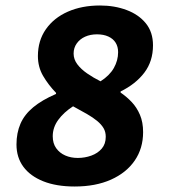

<svg xmlns="http://www.w3.org/2000/svg" viewBox="-20 -667 640 699"><path d="M252 12Q185 12 137.5 -7Q90 -26 65 -60Q40 -94 40 -141Q40 -183 54.5 -216.5Q69 -250 101 -276.5Q133 -303 184 -325V-329Q156 -358 137 -390.5Q118 -423 118 -463Q118 -519 147 -560.5Q176 -602 227 -624.5Q278 -647 344 -647Q397 -647 441 -630.5Q485 -614 511 -582Q537 -550 537 -502Q537 -444 505.5 -402.5Q474 -361 419 -334V-330Q441 -315 459.5 -295.5Q478 -276 489.5 -249Q501 -222 501 -186Q501 -127 470.5 -82.5Q440 -38 384 -13Q328 12 252 12ZM346 -371Q379 -392 394.5 -419.5Q410 -447 410 -477Q410 -497 401 -511.5Q392 -526 374.5 -534Q357 -542 333 -542Q309 -542 290 -533.5Q271 -525 259.5 -509Q248 -493 248 -472Q248 -451 261.5 -433Q275 -415 297.5 -399.5Q320 -384 346 -371ZM263 -92Q289 -92 312.5 -100.5Q336 -109 350.5 -126Q365 -143 365 -169Q365 -187 357 -200.5Q349 -214 334 -226.5Q319 -239 296.5 -252Q274 -265 246 -280Q212 -258 192 -230.5Q172 -203 172 -171Q172 -145 184.5 -127.5Q197 -110 217.5 -101Q238 -92 263 -92Z"/></svg>

Font: Source Code Pro ExtraLight ExtraBold
Style: Italic
Weight: 800
Italic angle: -11°
Monospace: yes
Version: Version 1.016;hotconv 1.0.116;makeotfexe 2.5.65601